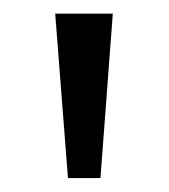

<svg xmlns="http://www.w3.org/2000/svg" viewBox="-20 -683 246 280"><path d="M144.5 -663.1 126.5 -423.3H79.1L60.5 -663.1Z"/></svg>

Font: Bpm'online Open Sans
Style: Regular
Weight: 400
Foundry: Ascender Corporation
Version: Version 1.10